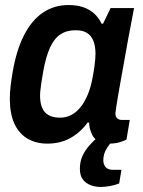

<svg xmlns="http://www.w3.org/2000/svg" viewBox="-20 -558 567 762"><path d="M168 12Q123 12 89 -8Q55 -28 37 -67.5Q19 -107 19 -166Q19 -190 22 -215.5Q25 -241 30 -271Q45 -359 75.5 -418.5Q106 -478 150.5 -508Q195 -538 252 -538Q285 -538 310 -529.5Q335 -521 353.5 -504.5Q372 -488 383 -464H389L419 -526H512L487 -394Q481 -359 474 -320.5Q467 -282 460.5 -246Q454 -210 449 -180.5Q444 -151 441 -131.5Q438 -112 438 -108Q438 -95 445 -88.5Q452 -82 464 -82H495L482 -4Q471 2 453 7Q435 12 413 12Q386 12 366.5 0Q347 -12 340 -38Q337 -44 335.5 -53Q334 -62 334 -71L328 -72Q300 -33 260 -10.5Q220 12 168 12ZM219 -91Q242 -91 262.5 -101.5Q283 -112 299.5 -132.5Q316 -153 328.5 -183Q341 -213 348 -253Q353 -279 355 -295.5Q357 -312 358 -323.5Q359 -335 359 -344Q359 -375 350.5 -396Q342 -417 325 -427.5Q308 -438 280 -438Q244 -438 219 -421Q194 -404 178 -368Q162 -332 152 -277Q147 -250 144.5 -232Q142 -214 140.5 -201.5Q139 -189 139 -179Q139 -134 158.5 -112.5Q178 -91 219 -91ZM380 184Q359 184 340 177Q321 170 309 154.5Q297 139 297 112Q297 83 307.5 60.5Q318 38 334 20Q350 2 366 -12H437L436 -8Q421 5 405.5 28Q390 51 390 78Q390 94 399 105Q408 116 429 116H462L453 170Q436 177 415.5 180.5Q395 184 380 184Z"/></svg>

Font: Archivo SemiCondensed SemiBold
Style: Italic
Weight: 600
Width: 4
Italic angle: -10°
Designer: Hector Gatti
Foundry: Omnibus-Type
Version: Version 2.001